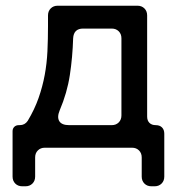

<svg xmlns="http://www.w3.org/2000/svg" viewBox="-20 -517 618 672"><path d="M24 101V-58Q24 -67 30 -73Q36 -79 46 -79H49Q67 -79 77 -94Q101 -134 115 -174Q129 -214 136.5 -254.5Q144 -295 146 -337.5Q148 -380 148 -425V-463Q148 -478 157.5 -487.5Q167 -497 182 -497H461Q476 -497 485.5 -487.5Q495 -478 495 -463V-109Q495 -95 503 -87Q511 -79 525 -79Q539 -79 547 -71Q555 -63 555 -49V101Q555 116 545.5 125.5Q536 135 521 135H510Q495 135 485.5 125.5Q476 116 476 101V34Q476 19 466.5 9.5Q457 0 442 0H137Q122 0 112.5 9.5Q103 19 103 34V101Q103 116 93.5 125.5Q84 135 69 135H58Q43 135 33.5 125.5Q24 116 24 101ZM222 -79H371Q386 -79 395.5 -88.5Q405 -98 405 -113V-383Q405 -398 395.5 -407.5Q386 -417 371 -417H271Q238 -417 236 -383Q234 -317 224.5 -254.5Q215 -192 189 -131Q179 -107 187.5 -93Q196 -79 222 -79Z"/></svg>

Font: Higure Gothic Medium
Style: Regular
Weight: 500
Designer: Yoshimichi Ohira
Foundry: Positype
Version: Version 1.000